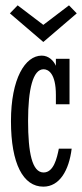

<svg xmlns="http://www.w3.org/2000/svg" viewBox="-20 -685 307 718"><path d="M240 -295V-465H189V-439C181 -457 163 -477 136 -477C74 -477 21 -391 21 -232C21 -72 67 13 142 13C203 13 238 -48 248 -129H200C193 -94 181 -40 143 -40C100 -40 85 -114 85 -233C85 -351 103 -426 143 -426C161 -426 189 -410 189 -330V-295ZM238 -665 142 -592 46 -665 17 -635 142 -528 267 -635Z"/></svg>

Font: Stint Ultra Condensed
Style: Regular
Weight: 400
Width: 1
Designer: Astigmatic (AOETI)
Foundry: Astigmatic (AOETI)
Version: Version 1.000